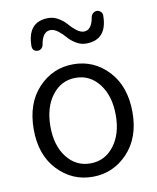

<svg xmlns="http://www.w3.org/2000/svg" viewBox="-89 -870 780 952"><g transform="rotate(-10 301.0 -394.5)"><path d="M52.7 -268.6Q52.7 -399.4 125 -476.6Q197.3 -553.7 301.3 -553.7Q405.3 -553.7 477.5 -476.6Q549.8 -399.4 549.8 -268.6Q549.8 -140.6 477.1 -64Q404.3 12.7 300.8 12.7Q197.3 12.7 125 -64Q52.7 -140.6 52.7 -268.6ZM465.8 -268.6Q465.8 -365.2 419.9 -425.3Q374 -485.4 301.3 -485.4Q228.5 -485.4 182.6 -425.3Q136.7 -365.2 136.7 -268.6Q136.7 -172.9 182.6 -113.8Q228.5 -54.7 301.3 -54.7Q374 -54.7 419.9 -114.3Q465.8 -173.8 465.8 -268.6ZM382.8 -643.6Q356.4 -643.6 332 -658.7Q307.6 -673.8 292.5 -691.9Q277.3 -710 257.8 -725.1Q238.3 -740.2 219.7 -740.2Q179.7 -740.2 168.9 -675.8Q167 -664.1 158.2 -656.7Q149.4 -649.4 138.7 -650.4Q127 -650.4 119.1 -659.2Q113.3 -667 113.3 -675.8Q113.3 -800.8 219.7 -800.8Q247.1 -800.8 271.5 -785.6Q295.9 -770.5 311 -752.4Q326.2 -734.4 345.7 -719.2Q365.2 -704.1 382.8 -704.1Q421.9 -704.1 432.6 -767.6Q434.6 -779.3 443.4 -786.6Q452.1 -793.9 463.9 -793.9Q475.6 -793 483.4 -784.2Q490.2 -777.3 490.2 -767.6Q490.2 -643.6 382.8 -643.6Z"/></g></svg>

Font: Gen Jyuu Gothic P Normal
Style: Regular
Weight: 300
Designer: [Source Han Sans]
Ryoko NISHIZUKA  (kana & ideographs); Paul D. Hunt (Latin, Greek & Cyrillic); Wenlong ZHANG  (bopomofo
Version: Version 1.002.20150607